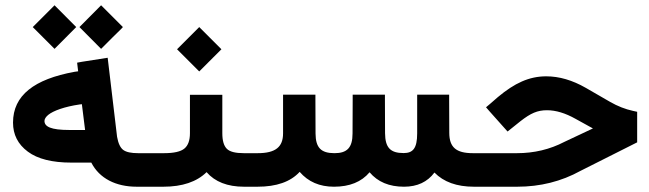

<svg xmlns="http://www.w3.org/2000/svg" viewBox="-20 -707 2457 727"><path d="M362.8 -522 405.3 -564.5C423.8 -582.5 435.1 -593.8 439.5 -598.1C441.4 -600.6 443.4 -602.5 445.3 -604.5L362.8 -687L280.8 -604.5ZM186.5 -522 268.6 -604.5 186.5 -687 104 -604.5ZM520 0C523.9 0 526.9 -6.8 529.3 -21C531.2 -34.7 532.2 -48.3 532.2 -61.5V-66.9C532.2 -79.6 531.2 -92.8 528.8 -106.4C526.4 -120.1 523.4 -127 520 -127H502.9C477.1 -127 458 -130.9 446.8 -139.2C435.5 -147.5 427.7 -164.1 423.3 -189L387.7 -488.3L290.5 -473.1L272 -469.7L275.9 -437L262.2 -435.1C109.9 -407.2 29.3 -346.2 29.3 -242.7C29.3 -197.3 47.9 -160.6 85.4 -132.8C122.6 -105 177.7 -91.3 250.5 -91.3H325.7C356.4 -31.2 418.9 0 497.6 0ZM243.2 -214.8C172.4 -214.8 148.4 -227.5 148.4 -249C148.4 -256.3 153.3 -264.2 162.6 -272C181.6 -287.6 224.6 -303.2 281.7 -311.5L290 -312.5L302.2 -214.8Z M913.6 0C917.5 0 920.4 -6.8 922.9 -21C924.8 -34.7 925.8 -48.3 925.8 -61.5V-66.9C925.8 -79.6 924.8 -92.8 922.4 -106.4C919.9 -120.1 917 -127 913.6 -127H903.3C871.6 -127 850.1 -132.3 838.9 -143.6C827.6 -154.8 821.8 -174.3 821.8 -202.6V-348.1H699.2V-202.6C699.2 -175.8 692.4 -156.2 678.2 -144.5C664.1 -132.8 638.2 -127 601.1 -127H515.1C511.7 -127 508.8 -120.1 506.3 -106.4C503.9 -92.8 502.9 -79.6 502.9 -66.9V-61.5C502.9 -48.3 503.9 -34.7 505.9 -21C508.3 -6.8 511.2 0 515.1 0H598.6C670.4 0 725.1 -18.6 762.2 -55.2C793.9 -18.6 841.3 0 903.8 0ZM734.4 -436.5 818.4 -520.5 734.4 -604.5 650.4 -520.5Z M1784.2 0C1788.1 0 1791 -6.8 1793.5 -21C1795.4 -34.7 1796.4 -48.3 1796.4 -61.5V-66.9C1796.4 -79.6 1795.4 -92.8 1793 -106.4C1790.5 -120.1 1787.6 -127 1784.2 -127H1770.5C1706.5 -127 1681.6 -149.9 1681.2 -203.1L1680.7 -329.1V-348.6H1661.1H1579.1H1559.6V-329.1V-201.7C1559.6 -144.5 1543 -127.4 1508.3 -127.4C1458 -127.4 1438.5 -147.9 1438 -202.6L1437.5 -329.1V-348.6H1418H1335H1315.4V-329.1L1314.9 -201.7C1314.9 -147.5 1293.9 -127 1246.6 -127C1195.3 -127 1175.3 -147.9 1174.8 -201.2L1174.3 -329.1V-348.6H1154.8H1071.3H1051.8V-329.1V-202.1C1051.8 -150.9 1023.9 -127 955.6 -127H909.2C905.8 -127 902.8 -120.1 900.4 -106.4C897.9 -92.8 897 -79.6 897 -66.9V-61.5C897 -48.3 897.9 -34.7 899.9 -21C902.3 -6.8 905.3 0 909.2 0H955.1C1026.9 0 1080.1 -18.6 1114.7 -56.2C1147 -18.6 1190.4 0 1244.6 0C1303.7 0 1348.6 -18.1 1379.4 -54.7C1410.2 -18.1 1453.6 0 1509.8 0C1560.1 0 1598.6 -18.1 1625 -53.7C1659.7 -18.1 1709.5 0 1774.4 0Z M1778.8 -127C1775.4 -127 1772.5 -120.1 1770 -106.4C1767.6 -92.8 1766.6 -79.6 1766.6 -66.9V-61.5C1766.6 -48.3 1767.6 -34.7 1769.5 -21C1772 -6.8 1774.9 0 1778.8 0H1938.5C2025.4 0 2105.5 -20 2178.2 -60.1L2381.8 -162.6L2392.6 -168V-180.2V-268.1V-283.7L2377 -287.1C2347.7 -293.5 2318.8 -304.7 2290 -321.3L2197.8 -374.5C2147.5 -403.3 2097.7 -418 2048.3 -418C1983.4 -418 1928.2 -392.1 1865.2 -339.4L1835.4 -313.5L1820.3 -300.8L1833.5 -285.6L1889.6 -222.7L1901.9 -209L1916.5 -220.7L1951.2 -248.5C1989.7 -278.3 2014.6 -289.6 2051.3 -289.6C2084.5 -289.6 2120.6 -278.8 2159.7 -256.8L2225.1 -220.7L2117.2 -169.9C2062 -141.1 2002 -127 1937.5 -127Z"/></svg>

Font: Shabnam
Style: Bold
Weight: 700
Foundry: DejaVu fonts team - Redesigned by Saber Rastikerdar - Based on Vazir font
Version: Version 5.0.1